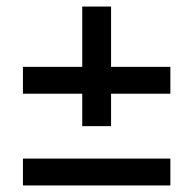

<svg xmlns="http://www.w3.org/2000/svg" viewBox="-20 -655 590 586"><path d="M50 -89H500V-171H50ZM231 -270H319V-369H500V-451H319V-635H231V-451H50V-369H231Z"/></svg>

Font: Golos Text VF
Style: Regular
Weight: 400
Designer: A.Korolkova, Vitaly Kuzmin
Foundry: ParaType Ltd
Version: Version 2.005